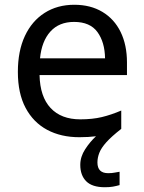

<svg xmlns="http://www.w3.org/2000/svg" viewBox="-20 -566 604 806"><path d="M389 116Q389 161 434 161Q450 161 462 158.5Q474 156 482 155V211Q468 215 454 217.5Q440 220 420 220Q367 220 342 195Q317 170 317 126Q317 92 337.5 60.5Q358 29 383 6Q352 10 313 10Q236 10 178 -21Q120 -52 87.5 -113Q55 -174 55 -264Q55 -352 84.5 -415Q114 -478 167.5 -512Q221 -546 292 -546Q360 -546 410 -516Q460 -486 486.5 -431.5Q513 -377 513 -304V-251H146Q148 -160 192.5 -112.5Q237 -65 317 -65Q368 -65 407.5 -74.5Q447 -84 489 -102V-25Q448 7 426.5 31Q405 55 397 75.5Q389 96 389 116ZM291 -474Q228 -474 191.5 -433.5Q155 -393 148 -321H421Q420 -389 389 -431.5Q358 -474 291 -474Z"/></svg>

Font: Apis
Style: Regular
Weight: 400
Designer: Monotype Design Team
Foundry: Monotype Imaging Inc.
Version: Version 2.000; build 0001